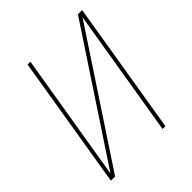

<svg xmlns="http://www.w3.org/2000/svg" viewBox="-200 -868 1001 1001"><g transform="rotate(-45 300.0 -367.5)"><path d="M43 0 164 -735H185L68 -28L535 -735H566L445 0H424L541 -707L74 0Z"/></g></svg>

Font: Iosevka Thin Extended
Style: Italic
Weight: 100
Width: 7
Italic angle: -9°
Monospace: yes
Designer: Belleve Invis
Foundry: Belleve Invis
Version: Version 32.5.0; ttfautohint (v1.8.4)